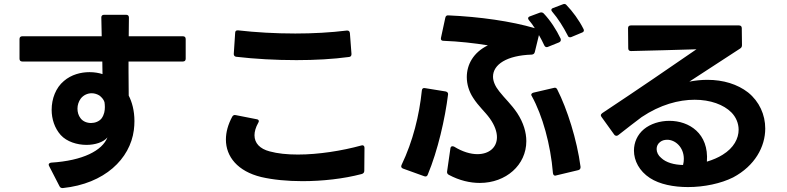

<svg xmlns="http://www.w3.org/2000/svg" viewBox="-20 -888 3990 974"><path d="M297 66H299C511 44 640 -82 659 -228C661 -244 662 -259 662 -274C662 -328 649 -372 633 -403L632 -525V-576H908C917 -576 922 -581 922 -590V-690C922 -699 917 -704 908 -704H633L634 -799C634 -808 629 -813 620 -813H508C499 -813 494 -808 494 -800V-799L496 -704H93C84 -704 79 -699 79 -690V-590C79 -581 84 -576 93 -576H499L500 -512C482 -518 459 -522 434 -522C391 -522 342 -510 304 -477C263 -443 242 -387 242 -331C242 -284 257 -238 288 -203C319 -169 371 -153 419 -153C462 -153 504 -166 525 -191C499 -124 400 -73 240 -63C232 -62 227 -58 227 -53C227 -51 228 -48 229 -46L282 57C285 63 290 66 297 66ZM373 -337C373 -355 379 -373 389 -387C403 -406 425 -415 445 -415C460 -415 474 -410 485 -403C494 -396 506 -384 510 -370C511 -363 512 -355 512 -345C512 -327 509 -306 495 -287C483 -272 462 -264 442 -264C421 -264 400 -272 388 -289C378 -302 373 -319 373 -337Z M1305 10C1365 24 1438 31 1514 31C1616 31 1723 19 1814 -5C1823 -7 1828 -13 1828 -21L1829 -138C1829 -146 1825 -151 1818 -151L1813 -150C1715 -123 1595 -104 1491 -104C1437 -104 1388 -109 1348 -120C1298 -133 1271 -162 1271 -202C1271 -220 1277 -242 1290 -265C1292 -268 1293 -271 1293 -273C1293 -278 1290 -282 1283 -283L1176 -304C1168 -306 1162 -303 1158 -296C1137 -257 1126 -218 1126 -180C1126 -93 1186 -19 1305 10ZM1173 -722 1166 -616C1165 -607 1170 -601 1178 -600C1272 -589 1378 -583 1484 -583C1577 -583 1669 -588 1751 -599C1759 -600 1763 -605 1763 -613V-615L1755 -720C1754 -728 1750 -733 1742 -733H1739C1658 -723 1568 -718 1478 -718C1376 -718 1275 -724 1188 -734C1179 -735 1173 -731 1173 -722Z M2759 -650 2816 -673C2822 -676 2825 -680 2825 -685C2825 -687 2825 -689 2824 -692C2802 -738 2772 -784 2738 -820C2735 -823 2731 -825 2727 -825C2724 -825 2722 -825 2719 -824L2668 -805C2662 -803 2659 -799 2659 -795C2659 -792 2661 -789 2663 -786C2673 -774 2684 -760 2693 -745C2575 -780 2414 -803 2255 -810C2246 -811 2241 -807 2239 -798L2217 -696C2215 -687 2219 -681 2229 -681C2308 -678 2388 -669 2455 -658C2381 -622 2348 -560 2348 -497C2348 -461 2359 -424 2380 -392C2408 -348 2440 -322 2465 -287C2490 -252 2501 -219 2501 -192C2501 -139 2460 -106 2402 -106C2367 -106 2326 -118 2284 -144C2280 -146 2277 -146 2275 -146C2270 -146 2266 -143 2265 -136L2248 -18C2247 -10 2250 -5 2257 -1C2311 28 2365 40 2414 40C2547 40 2650 -51 2650 -172C2650 -216 2636 -265 2604 -314C2574 -359 2541 -388 2513 -424C2492 -450 2481 -476 2481 -499C2481 -561 2551 -607 2678 -611C2686 -612 2691 -616 2693 -624L2714 -710C2724 -693 2733 -675 2741 -658C2744 -652 2748 -649 2753 -649C2755 -649 2757 -649 2759 -650ZM2017 -51C2013 -43 2016 -36 2024 -33L2132 6C2140 9 2147 7 2150 -2C2201 -124 2238 -287 2253 -409C2254 -417 2249 -422 2241 -424L2136 -441C2127 -443 2121 -439 2120 -429C2107 -303 2075 -172 2017 -51ZM2675 -407C2675 -405 2676 -403 2678 -400C2732 -302 2773 -156 2785 -10C2786 -2 2790 3 2796 3H2797L2801 2L2914 -25C2921 -27 2925 -32 2925 -39V-42C2907 -179 2857 -336 2807 -434C2804 -440 2800 -443 2795 -443H2794L2789 -442L2686 -418C2679 -416 2675 -412 2675 -407ZM2777 -838C2777 -835 2778 -832 2781 -829C2811 -794 2838 -751 2860 -708C2862 -702 2866 -699 2871 -699C2873 -699 2876 -699 2878 -700L2933 -723C2939 -725 2942 -729 2942 -734C2942 -736 2941 -739 2940 -741C2917 -787 2884 -831 2854 -862C2851 -866 2847 -868 2843 -868C2840 -868 2838 -867 2835 -866L2785 -847C2780 -845 2777 -842 2777 -838Z M3117 -203C3164 -240 3203 -270 3235 -294C3329 -357 3423 -382 3504 -382C3584 -382 3651 -357 3690 -318C3713 -295 3727 -263 3727 -230C3727 -186 3703 -138 3646 -103C3624 -89 3596 -77 3566 -68C3577 -212 3475 -275 3376 -275C3327 -275 3280 -260 3247 -233C3213 -205 3196 -165 3196 -124C3196 -73 3223 -20 3277 15C3326 47 3397 61 3470 61C3552 61 3637 43 3699 12C3810 -47 3862 -144 3862 -236C3862 -306 3832 -373 3775 -419C3721 -461 3649 -483 3569 -483C3539 -483 3508 -480 3477 -474L3735 -642C3741 -646 3744 -651 3744 -659L3743 -745C3743 -754 3738 -759 3729 -759H3180C3171 -759 3166 -754 3166 -745L3167 -643C3167 -634 3172 -629 3181 -629C3286 -631 3402 -635 3513 -638C3375 -543 3228 -442 3035 -314C3031 -311 3028 -307 3028 -303C3028 -300 3030 -297 3032 -294L3096 -205C3099 -201 3103 -199 3107 -199C3110 -199 3113 -200 3117 -203ZM3311 -132C3311 -146 3317 -159 3329 -168C3339 -176 3352 -179 3365 -179C3405 -179 3449 -142 3449 -82C3449 -72 3448 -62 3445 -51C3400 -52 3359 -63 3334 -87C3319 -99 3311 -116 3311 -132Z"/></svg>

Font: LINE Seed JP App_OTF Bold
Style: Regular
Weight: 700
Designer: LINE & Fontrix & Fontworks
Version: Version 1.009